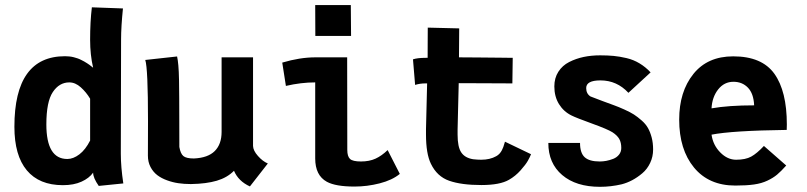

<svg xmlns="http://www.w3.org/2000/svg" viewBox="-20 -718 3145 748"><path d="M160.6 -233.4Q160.6 -98.6 242.2 -98.6Q265.6 -98.6 289.3 -116.7Q313 -134.8 331.1 -170.4V-333.5Q315.9 -358.9 294.7 -377.9Q273.4 -397 250 -397Q210.9 -397 185.8 -359.4Q160.6 -321.8 160.6 -233.4ZM36.1 -224.1Q36.1 -499 233.4 -499Q242.2 -499 251 -498Q259.8 -497.1 267.8 -494.9Q275.9 -492.7 282.5 -490.5Q289.1 -488.3 296.1 -484.6Q303.2 -481 307.9 -478.5Q312.5 -476.1 319.1 -471.7Q325.7 -467.3 328.1 -465.6Q330.6 -463.9 336.4 -459.2Q342.3 -454.6 342.8 -454.1Q331.1 -504.4 331.1 -562.5Q331.1 -633.8 337.9 -689.5L459 -685.1Q451.7 -613.8 451.7 -564.9Q451.7 -494.6 451.2 -342Q450.7 -189.5 450.7 -130.4V-118.7Q450.7 -67.9 460.4 -3.4L364.7 6.3Q342.8 -24.9 342.8 -45.4Q327.6 -23.9 297.6 -10.3Q267.6 3.4 225.1 3.4Q132.8 3.4 84.5 -54.4Q36.1 -112.3 36.1 -224.1Z M953.6 8.3Q908.7 -12.2 891.6 -52.7Q865.2 -25.9 824.5 -13.9Q783.7 -2 725.6 -1H721.2Q697.8 -1 675.5 -4.2Q653.3 -7.3 631.1 -15.4Q608.9 -23.4 592.8 -35.6Q576.7 -47.9 566.4 -67.4Q556.2 -86.9 556.2 -111.8Q556.2 -130.9 556.4 -176.3Q556.6 -221.7 556.6 -246.1Q556.6 -452.1 545.9 -484.4L669.9 -498Q672.9 -484.9 674.8 -463.1Q676.8 -441.4 677.5 -404.1Q678.2 -366.7 678.2 -335.7Q678.2 -304.7 678.5 -244.4Q678.7 -184.1 678.7 -145.5Q683.1 -119.6 694.3 -110.1Q705.6 -100.6 735.4 -100.6Q790 -103 816.7 -129.6Q843.3 -156.2 843.3 -204.1V-494.6H965.8V-149.4Q966.3 -131.3 984.9 -110.4Q1003.4 -89.4 1023.4 -81.1Z M1208 -698.2H1346.7L1347.7 -578.1H1208.5ZM1208 -494.6H1332.5Q1332.5 -494.6 1333 -133.8Q1333 -108.9 1343.5 -98.9Q1354 -88.9 1386.2 -88.9Q1418.9 -88.9 1442.9 -99.9Q1466.8 -110.8 1490.2 -133.3L1537.6 -40.5Q1507.8 -16.1 1459.2 -3.7Q1410.6 8.8 1361.3 8.8Q1287.6 8.8 1253.4 -9.8Q1208 -34.7 1208 -100.6V-397Q1152.8 -397 1093.8 -383.3L1079.6 -474.1Q1148.4 -494.6 1208 -494.6Z M1762.7 -212.9V-193.4Q1762.7 -145.5 1776.9 -124.3Q1791 -103 1822.8 -97.7Q1840.3 -95.7 1854.5 -95.7Q1888.7 -95.7 1913.1 -109.4Q1920.4 -113.3 1926 -119.4Q1931.6 -125.5 1935.3 -132.8Q1939 -140.1 1940.9 -145.5Q1942.9 -150.9 1944.8 -158Q1946.8 -165 1947.3 -166L2048.8 -117.2Q2044.9 -106.9 2036.6 -92Q2028.3 -77.1 2008.1 -54.4Q1987.8 -31.7 1962.9 -17.6Q1927.7 2.9 1855.5 2.9Q1777.8 2.9 1730.2 -13.7Q1682.6 -30.3 1658.7 -80.1Q1639.6 -119.1 1639.6 -194.3V-214.8Q1642.6 -340.3 1644 -393.1H1637.2Q1616.2 -393.1 1597.2 -387.2L1588.9 -486.8Q1606.4 -492.7 1638.7 -492.7H1646Q1646 -509.8 1646.2 -551.5Q1646.5 -593.3 1646.5 -610.4L1769 -607.4Q1769 -561 1768.1 -494.6Q1791.5 -494.6 1842.8 -494.1Q1894 -493.7 1935.5 -493.2Q1977.1 -492.7 1977.5 -492.7L1976.1 -393.1Q1942.4 -393.1 1870.8 -393.6Q1799.3 -394 1767.1 -394Q1765.6 -350.6 1764.6 -292.7Q1763.7 -234.9 1762.7 -212.9Z M2206.5 -268.1Q2175.8 -283.2 2157.7 -312.5Q2139.6 -341.8 2139.6 -381.3Q2139.6 -414.1 2155.3 -438.5Q2170.9 -462.9 2197.3 -476.3Q2223.6 -489.7 2253.7 -496.1Q2283.7 -502.4 2317.9 -502.4Q2347.2 -502.4 2370.4 -500.2Q2393.6 -498 2420.7 -491.7Q2447.8 -485.4 2471.4 -471.2Q2495.1 -457 2514.6 -436L2428.2 -356.4Q2383.3 -404.8 2319.3 -404.8Q2263.7 -404.8 2263.7 -375Q2263.7 -353 2280.3 -342.3Q2298.8 -335 2326.4 -324.7Q2354 -314.5 2371.6 -308.1Q2389.2 -301.8 2412.1 -291.5Q2435.1 -281.2 2449.5 -272Q2463.9 -262.7 2479.7 -248.8Q2495.6 -234.9 2504.4 -219.2Q2513.2 -203.6 2518.8 -182.4Q2524.4 -161.1 2524.4 -135.7Q2524.4 -107.4 2512.9 -83.3Q2501.5 -59.1 2482.4 -43Q2463.4 -26.9 2443.1 -16.1Q2422.9 -5.4 2401.9 0Q2359.9 9.8 2317.4 9.8Q2224.1 9.8 2170.2 -36.1Q2116.2 -82 2116.2 -161.1H2239.7Q2239.7 -122.1 2257.8 -105.5Q2275.9 -88.9 2316.4 -88.9Q2329.1 -88.9 2342 -91.3Q2355 -93.8 2368.9 -99.1Q2382.8 -104.5 2391.6 -115.5Q2400.4 -126.5 2400.4 -141.6Q2400.4 -162.6 2392.6 -176.5Q2384.8 -190.4 2366.2 -202.6Q2347.7 -214.4 2286.4 -236.6Q2225.1 -258.8 2206.5 -268.1Z M2752 -295.9Q2818.4 -307.6 2918 -307.6Q2916 -353.5 2893.8 -376.5Q2871.6 -399.4 2837.4 -399.4Q2801.3 -399.4 2777.8 -369.6Q2754.4 -339.8 2752 -295.9ZM2836.4 -498.5Q2948.2 -498.5 2996.8 -430.7Q3045.4 -362.8 3045.4 -232.9L3044.9 -211.9Q2831.1 -209 2752 -193.4Q2757.8 -152.8 2785.9 -124.3Q2814 -95.7 2847.7 -95.7Q2884.3 -95.7 2906.5 -107.9Q2928.7 -120.1 2956.1 -149.4L3043 -73.2Q3022.5 -50.3 3007.3 -37.6Q2992.2 -24.9 2969.5 -14.2Q2946.8 -3.4 2917.5 0.7Q2888.2 4.9 2844.7 4.9Q2741.7 4.9 2683.8 -65.2Q2626 -135.3 2626 -252Q2626 -360.8 2681.2 -429.7Q2736.3 -498.5 2836.4 -498.5Z"/></svg>

Font: Fantasque Sans Mono
Style: Bold
Weight: 700
Monospace: yes
Designer: Jany Belluz
Version: Version 1.8.0 ; ttfautohint (v1.8.2)